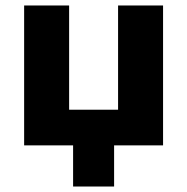

<svg xmlns="http://www.w3.org/2000/svg" viewBox="-20 -530 683 700"><path d="M68 0V-510H232V-130H410.5V-510H574.5V0ZM246.5 150V-81.5H396V150Z"/></svg>

Font: Geologica Roman
Style: Bold
Weight: 700
Designer: Sindre Bremnes, Frode Helland
Foundry: Monokrom Skriftforlag AS
Version: Version 1.010;gftools[0.9.28]